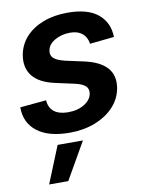

<svg xmlns="http://www.w3.org/2000/svg" viewBox="-88 -615 687 912"><g transform="rotate(-10 255.5 -158.5)"><path d="M499 -400.9 381.3 -388.7Q379.4 -406.7 369.9 -422.4Q360.4 -438 342.3 -447.5Q324.2 -457 294.9 -457Q253.9 -456.5 222.2 -437.7Q190.4 -418.9 186 -389.6Q182.1 -367.7 196.8 -353.8Q211.4 -339.8 251 -330.1L340.8 -310.5Q415.5 -293.9 448.5 -256.3Q481.4 -218.8 471.7 -159.2Q462.9 -108.4 427.2 -70.3Q391.6 -32.2 336.4 -10.7Q281.2 10.7 213.9 10.7Q112.3 10.7 57.4 -31.7Q2.4 -74.2 2.9 -148.9L129.4 -160.6Q131.8 -124 155.5 -105.5Q179.2 -86.9 221.2 -86.4Q269 -85.9 301.8 -106.4Q334.5 -127 338.9 -156.2Q342.8 -178.2 328.4 -192.1Q314 -206.1 276.9 -214.4L187.5 -233.9Q111.3 -250.5 79.3 -290.5Q47.4 -330.6 57.6 -391.6Q66.4 -440.9 99.4 -477.1Q132.3 -513.2 184.3 -533Q236.3 -552.7 301.3 -552.7Q398.9 -552.7 448.2 -511.7Q497.6 -470.7 499 -400.9ZM74.2 235.8 146.5 57.6H268.6L166.5 235.8Z"/></g></svg>

Font: Inter Tight SemiBold
Style: Italic
Weight: 600
Italic angle: -9.39999°
Designer: Rasmus Andersson
Foundry: rsms
Version: Version 3.004